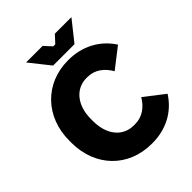

<svg xmlns="http://www.w3.org/2000/svg" viewBox="-246 -1026 1180 1180"><g transform="rotate(-45 344.5 -436.0)"><path d="M290 -755H476L580 -886H436L392 -838H374L330 -886H186ZM379 14H385C504 14 604 -39 665 -135L536 -235C503 -179 454 -144 392 -144H380C287 -144 222 -220 222 -340V-359C222 -478 288 -556 380 -556H389C451 -556 499 -521 533 -463L663 -564C601 -660 499 -713 382 -713H377C177 -713 34 -564 34 -359V-340C34 -133 176 14 379 14Z"/></g></svg>

Font: Fixel Text ExtraBold
Style: Regular
Weight: 800
Width: 4
Designer: AlfaBravo + MacPaw
Foundry: Kyrylo Tkachov, Marchela Mozhyna, Serhii Makarenko, Maria Weinstein, Zakhar Kryvoshyya
Version: Version 1.211